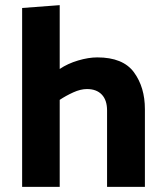

<svg xmlns="http://www.w3.org/2000/svg" viewBox="-20 -726 638 746"><path d="M358 -503Q458 -503 500.5 -445Q543 -387 543 -302V0H396V-297Q396 -337 375.5 -358.5Q355 -380 318 -380Q293 -380 264.5 -367Q236 -354 212 -338V0H66V-695L212 -706V-458Q243 -479 283.5 -491Q324 -503 358 -503Z"/></svg>

Font: Palanquin Dark Medium
Style: Regular
Weight: 500
Designer: Pria Ravichandran
Version: Version 1.001